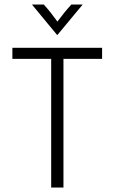

<svg xmlns="http://www.w3.org/2000/svg" viewBox="-20 -839 512 859"><path d="M209 0V-575.7H35.4V-625H436.8V-575.7H263.9V0ZM235.4 -682.6 122.9 -818.8H175.7Q192.4 -800.7 206.9 -782.3Q221.5 -763.9 236.8 -742.4Q252.8 -763.9 267.7 -782.3Q282.6 -800.7 299.3 -818.8H350L236.8 -682.6Z"/></svg>

Font: Afacad Flux Light
Style: Regular
Weight: 300
Designer: Kristian Moeller
Foundry: Dicotype
Version: Version 1.100